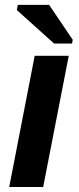

<svg xmlns="http://www.w3.org/2000/svg" viewBox="-20 -753 318 773"><path d="M256.8 -528.3 153.8 0H17.1L119.6 -528.3ZM272.9 -592.8 270 -577.6H197.8L47.9 -712.4L51.8 -733.4H177.7Z"/></svg>

Font: Arimo
Style: Bold Italic
Weight: 700
Italic angle: -12°
Designer: Steve Matteson
Foundry: Monotype Imaging Inc.
Version: Version 1.33